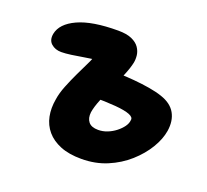

<svg xmlns="http://www.w3.org/2000/svg" viewBox="-98 -644 835 774"><g transform="rotate(20 319.5 -256.5)"><path d="M321 12Q268 12 231 -3Q194 -18 172 -44Q150 -70 143 -104.5Q136 -139 143 -178Q147 -206 160 -238.5Q173 -271 188 -302.5Q203 -334 216 -360.5Q229 -387 232 -403L248 -384Q223 -382 194.5 -377Q166 -372 140.5 -368.5Q115 -365 98 -365Q72 -365 55 -380Q38 -395 43 -423Q52 -469 113 -497Q174 -525 285 -525Q322 -525 344 -515Q366 -505 376.5 -489.5Q387 -474 389 -457Q391 -440 388 -425Q383 -401 369.5 -368.5Q356 -336 340 -301Q324 -266 311 -234.5Q298 -203 294 -178Q291 -152 303.5 -136.5Q316 -121 345 -121Q365 -121 384 -128.5Q403 -136 419 -148.5Q435 -161 445 -175Q455 -189 456 -203Q459 -216 439 -224Q419 -232 377.5 -235.5Q336 -239 274 -239Q244 -239 224.5 -256.5Q205 -274 211 -303Q217 -333 242 -348.5Q267 -364 298 -364Q317 -364 347.5 -363Q378 -362 413 -359Q448 -356 480.5 -350.5Q513 -345 536 -337Q581 -322 599 -290Q617 -258 610 -213Q604 -176 580.5 -137Q557 -98 519 -64Q481 -30 431 -9Q381 12 321 12Z"/></g></svg>

Font: Shantell Sans
Style: Bold Italic
Weight: 700
Italic angle: -11°
Designer: Stephen Nixon, Anya Danilova, Shantell Martin
Foundry: Arrow Type
Version: Version 1.011;[c5ecc13dd]